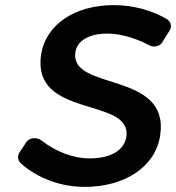

<svg xmlns="http://www.w3.org/2000/svg" viewBox="-20 -725 687 749"><path d="M424 -705C272 -705 158 -630 140 -510C105 -261 495 -348 473 -192C465 -138 411 -107 329 -107C268 -107 199 -132 142 -177C125 -190 94 -189 83 -171L56 -130C47 -116 49 -99 61 -88C124 -32 212 4 311 4C465 4 587 -73 605 -198C642 -450 252 -368 274 -521C281 -568 330 -594 399 -594C444 -594 503 -580 563 -548C579 -539 604 -544 613 -560L641 -605C652 -622 647 -641 630 -651C574 -684 501 -705 424 -705Z"/></svg>

Font: Trueno
Style: RoundIt
Weight: 400
Designer: Julieta Ulanovsky, Jasper
Foundry: Julieta Ulanovsky, Cannot Into Space Fonts
Version: Version 3.001